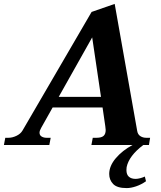

<svg xmlns="http://www.w3.org/2000/svg" viewBox="-55 -741 824 981"><path d="M592 113Q591 118 591 128Q591 151 603.5 162Q616 173 638 173Q648 173 661.5 169.5Q675 166 685 161L691 185Q667 202 640.5 211Q614 220 592 220Q543 220 523 199Q503 178 503 148Q503 107 536.5 67.5Q570 28 622 0H412L419 -37H438Q463 -37 474 -46.5Q485 -56 485 -77Q485 -82 483 -96L469 -192H214L155 -87Q147 -73 147 -63Q147 -50 157.5 -43.5Q168 -37 183 -37H204L197 0H-35L-28 -37H-12Q8 -37 29 -47Q50 -57 60 -74L413 -680L531 -721L646 -72Q649 -54 662 -45.5Q675 -37 692 -37H712L706 0H677Q604 55 592 113ZM461 -246 416 -550 245 -246Z"/></svg>

Font: Taviraj SemiBold
Style: Italic
Weight: 600
Italic angle: -12°
Designer: Katatrad Team
Foundry: CadsonDemak
Version: Version 1.001